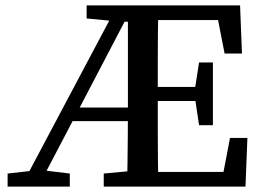

<svg xmlns="http://www.w3.org/2000/svg" viewBox="-20 -687 966 707"><path d="M448 0Q449 -43 449.5 -87.5Q450 -132 450.5 -177.5Q451 -223 451 -270V-667H563Q562 -617 561.5 -565Q561 -513 561 -461.5Q561 -410 561 -357V-318Q561 -263 561 -209Q561 -155 561.5 -103.5Q562 -52 563 0ZM8 0V-48L115 -60H137L237 -48V0ZM713 -226 697 -333V-354L713 -457H764V-226ZM807 -490 783 -613H506V-667H864L871 -490ZM505 0V-54H803L827 -179H891L884 0ZM299 -619V-667H501V-607H425ZM362 0V-48L491 -60H503V0ZM58 0 412 -667H470L262 -269L121 0ZM228 -241V-291H498V-241ZM506 -315V-367H732V-315Z"/></svg>

Font: Source Serif 4 18pt Medium
Style: Regular
Weight: 500
Designer: Frank Grießhammer
Foundry: Adobe Systems Incorporated
Version: Version 4.004;hotconv 1.0.116;makeotfexe 2.5.65601